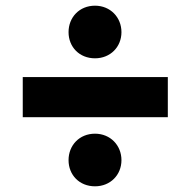

<svg xmlns="http://www.w3.org/2000/svg" viewBox="-20 -694 663 675"><path d="M60 -423V-282H570V-423ZM221 -131C221 -79 259 -39 314 -39C368 -39 407 -79 407 -131C407 -183 368 -224 314 -224C259 -224 221 -183 221 -131ZM221 -581C221 -529 259 -489 314 -489C368 -489 407 -529 407 -581C407 -633 368 -674 314 -674C259 -674 221 -633 221 -581Z"/></svg>

Font: Malmofest
Style: Bold
Weight: 700
Designer: Jonny Pinhorn (Poppins), Kolossal
Version: Version 1.004;Glyphs 3.1.2 (3151)